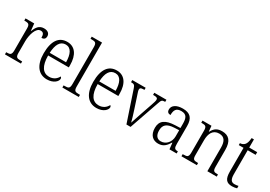

<svg xmlns="http://www.w3.org/2000/svg" viewBox="16 -1617 3493 2484"><g transform="rotate(30 1763.0 -375.0)"><path d="M36 0H275V-32H250C200 -32 178 -38 178 -103V-275C178 -373 214 -498 284 -498C324 -498 338 -474 338 -421C379 -421 395 -444 395 -475C395 -517 365 -545 307 -545C231 -545 201 -489 178 -431H175L164 -536H34V-504H41C95 -504 116 -497 116 -433V-106C116 -39 94 -32 44 -32H36Z M665 10C768 10 819 -49 819 -86C819 -100 812 -109 804 -113C783 -71 740 -34 674 -34C582 -34 528 -108 527 -267H836V-299C836 -456 769 -544 656 -544C533 -544 463 -451 463 -263C463 -89 539 10 665 10ZM772 -307H528C534 -431 573 -504 656 -504C736 -504 771 -425 772 -307Z M894 0H1139V-32H1124C1067 -32 1048 -39 1048 -105V-760H894V-728H914C963 -728 985 -721 985 -656V-105C985 -39 966 -32 910 -32H894Z M1405 10C1508 10 1559 -49 1559 -86C1559 -100 1552 -109 1544 -113C1523 -71 1480 -34 1414 -34C1322 -34 1268 -108 1267 -267H1576V-299C1576 -456 1509 -544 1396 -544C1273 -544 1203 -451 1203 -263C1203 -89 1279 10 1405 10ZM1512 -307H1268C1274 -431 1313 -504 1396 -504C1476 -504 1511 -425 1512 -307Z M1699 -453 1851 0H1913L2066 -440C2084 -495 2092 -504 2132 -504H2139V-536H1958V-504H1975C2014 -504 2028 -494 2028 -471C2028 -453 2019 -426 2004 -382L1944 -208C1919 -136 1900 -77 1892 -51C1883 -87 1862 -159 1844 -212L1780 -407C1772 -430 1763 -457 1763 -471C1763 -494 1776 -504 1813 -504H1829V-536H1629V-504C1674 -504 1684 -497 1699 -453Z M2328 10C2410 10 2447 -40 2479 -92H2484L2494 0H2601V-32H2597C2553 -32 2541 -46 2541 -111V-375C2541 -493 2491 -544 2382 -544C2285 -544 2229 -503 2229 -445C2229 -408 2248 -391 2283 -391C2283 -462 2303 -506 2380 -506C2463 -506 2479 -454 2479 -372V-310L2402 -307C2259 -301 2191 -254 2191 -148C2191 -40 2250 10 2328 10ZM2343 -33C2282 -33 2255 -79 2255 -145C2255 -224 2294 -269 2412 -274L2479 -277V-185C2479 -103 2423 -33 2343 -33Z M2673 0H2903V-32H2895C2842 -32 2822 -38 2822 -102V-326C2822 -421 2856 -499 2951 -499C3031 -499 3060 -443 3060 -354V0H3200V-32H3193C3140 -32 3123 -39 3123 -105V-354C3123 -485 3071 -544 2969 -544C2904 -544 2859 -522 2824 -454H2820L2812 -536H2678V-504H2689C2739 -504 2760 -497 2760 -433V-105C2760 -39 2739 -32 2685 -32H2673Z M3432 10C3458 10 3486 5 3504 -1V-37C3484 -33 3468 -30 3446 -30C3399 -30 3376 -60 3376 -139V-496H3495V-536H3376V-658H3342C3337 -603 3327 -573 3309 -553C3293 -535 3269 -526 3243 -525V-496H3314V-143C3314 -29 3349 10 3432 10Z"/></g></svg>

Font: Noto Serif Georgian SemiCondensed Light
Style: Regular
Weight: 300
Width: 4
Designer: Monotype Design Team, Akaki Razmadze
Foundry: Google LLC
Version: Version 2.003